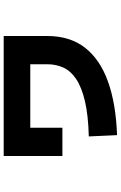

<svg xmlns="http://www.w3.org/2000/svg" viewBox="173 -788 654 1040"><g transform="rotate(-90 500.0 -268.0)"><path d="M288 39 281 -114Q397 -117 472.5 -135Q548 -153 592 -182.5Q636 -212 654 -252Q672 -292 672 -339V-431H328V-257H175V-575H825V-339Q825 -216 761.5 -134.5Q698 -53 578 -10Q458 33 288 39Z"/></g></svg>

Font: Murecho Black
Style: Regular
Weight: 900
Designer: Neil Summerour
Foundry: Positype
Version: Version 1.010; ttfautohint (v1.8.3)